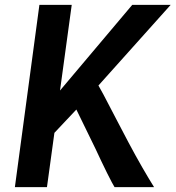

<svg xmlns="http://www.w3.org/2000/svg" viewBox="-20 -767 720 787"><path d="M41 0 141.5 -747H274L226 -396L522 -747H679.5L383.5 -416.5Q394.5 -397.5 404 -379.5Q413.5 -361.5 426.2 -337Q439 -312.5 458 -276Q477 -239.5 506.5 -183.5Q520.5 -157 534.8 -131.2Q549 -105.5 562.8 -81.5Q576.5 -57.5 589 -36.8Q601.5 -16 611.5 0H449.5Q447 -4 438.5 -19.5Q430 -35 418.8 -58Q407.5 -81 395 -107Q382.5 -133 371.5 -157L293 -318L203 -222.5L172.5 0Z"/></svg>

Font: Merriweather Sans SemiBold
Style: Italic
Weight: 600
Italic angle: -7.5°
Designer: Eben Sorkin
Foundry: Eben Sorkin
Version: Version 2.001